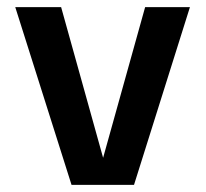

<svg xmlns="http://www.w3.org/2000/svg" viewBox="-20 -520 578 540"><path d="M181.2 0 22.9 -500H151.9L270 -76.2L388.2 -500H514.2L356.9 0Z"/></svg>

Font: TASA Orbiter Text SemiBold
Style: Regular
Weight: 600
Designer: Weizhong Zhang
Version: Version 1.000;Glyphs 3.1.2 (3151)